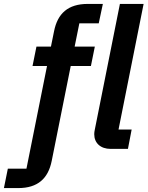

<svg xmlns="http://www.w3.org/2000/svg" viewBox="-103 -760 753 980"><path d="M258 -423H361L381 -522H278L302 -641H401L422 -740H345C244 -740 191 -691 173 -601L157 -522H83L63 -423H137L32 101H-63L-83 200H-10C90 200 143 151 161 61ZM550 0 569 -99H502L630 -740H509L381 -99C379 -89 378 -83 378 -75C378 -30 410 0 462 0Z"/></svg>

Font: Braiins Sans SemiBold
Style: Italic
Weight: 600
Italic angle: -11.31°
Designer: Mike Abbink, Paul van der Laan, Pieter van Rosmalen, Jiri Chlebus, Lubos Buracinsky
Foundry: Bold Monday, Sudetype
Version: Version 1.000;hotconv 1.0.109;makeotfexe 2.5.65596